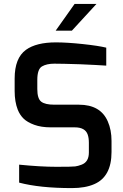

<svg xmlns="http://www.w3.org/2000/svg" viewBox="-20 -955 628 983"><path d="M55 -489V-553Q55 -658 113 -700Q166 -738 266 -738Q323 -738 403 -729.5Q483 -721 524 -711V-619Q482 -622 391 -626Q297 -629 258 -629Q219 -629 195 -615Q171 -601 171 -546V-499Q171 -450 191 -434.5Q211 -419 258 -419H384Q495 -419 532 -333Q551 -290 551 -233V-177Q551 -50 462 -12Q416 8 348 8Q184 8 78 -20V-112Q188 -101 269 -101Q350 -101 365 -103Q380 -105 398 -112Q435 -126 435 -174V-224Q435 -249 429 -266Q416 -303 363 -303H240Q191 -303 155.5 -316Q120 -329 101 -347.5Q82 -366 71 -393Q55 -434 55 -489ZM265 -798 362 -935H474L348 -798Z"/></svg>

Font: Exo
Style: DemiBold
Weight: 600
Designer: Natanael Gama
Version: Version 1.00